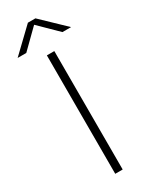

<svg xmlns="http://www.w3.org/2000/svg" viewBox="-279 -992 816 1039"><g transform="rotate(-30 129.0 -472.0)"><path d="M105.5 0V-740H152V0ZM-38.5 -807 105 -944.5H152L295.5 -807H241.5L128.5 -918L15.5 -807Z"/></g></svg>

Font: Encode Sans Expanded Expanded ExtraLight
Style: Regular
Weight: 200
Width: 7
Designer: Multiple Designers
Foundry: Impallari Type
Version: Version 3.000; ttfautohint (v1.8.3) -l 8 -r 50 -G 200 -x 14 